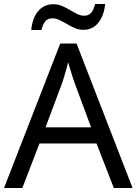

<svg xmlns="http://www.w3.org/2000/svg" viewBox="-20 -933 679 953"><path d="M545 0 459 -221H176L91 0H0L279 -717H360L638 0ZM352 -517Q349 -525 342 -546Q335 -567 328.5 -589.5Q322 -612 318 -624Q313 -604 307.5 -583.5Q302 -563 296.5 -546Q291 -529 287 -517L206 -301H432ZM135 -784Q138 -814 146.5 -837.5Q155 -861 169 -877.5Q183 -894 202 -903Q221 -912 245 -912Q267 -912 287.5 -903.5Q308 -895 327 -883.5Q346 -872 363.5 -863.5Q381 -855 397 -855Q420 -855 432.5 -869.5Q445 -884 452 -913H502Q496 -855 468 -820Q440 -785 393 -785Q372 -785 352 -793.5Q332 -802 312.5 -813.5Q293 -825 275.5 -833.5Q258 -842 241 -842Q217 -842 205 -827.5Q193 -813 186 -784Z"/></svg>

Font: Noto Sans Tamil
Style: Regular
Weight: 400
Designer: Jelle Bosma - Monotype Design Team
Foundry: Monotype Imaging Inc.
Version: Version 2.003